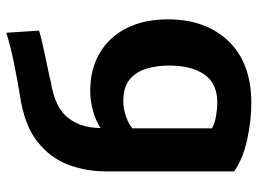

<svg xmlns="http://www.w3.org/2000/svg" viewBox="-125 -681 825 615"><g transform="rotate(-90 287.5 -373.5)"><path d="M385 -244Q385 -173 356.5 -131.5Q328 -90 266 -90Q246 -90 223 -94Q200 -98 184 -107V-362Q198 -374 222 -382.5Q246 -391 272 -391Q315 -391 339.5 -371.5Q364 -352 374.5 -318.5Q385 -285 385 -244ZM46 -36Q88 -7 149 6Q210 19 265 19Q393 19 463 -54Q533 -127 533 -248Q533 -325 504.5 -381Q476 -437 424.5 -467Q373 -497 304 -497Q271 -497 239.5 -488Q208 -479 185 -464Q185 -526 217.5 -568Q250 -610 332 -623Q342 -626 364 -630.5Q386 -635 412 -640.5Q438 -646 461.5 -651.5Q485 -657 497 -661L490 -766Q451 -753 394.5 -741.5Q338 -730 288 -722Q194 -708 141.5 -666.5Q89 -625 67.5 -567.5Q46 -510 46 -448Z"/></g></svg>

Font: Repo Bold
Style: Bold
Weight: 700
Designer: Stefan Peev
Foundry: Context Ltd
Version: Version 1.502